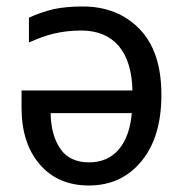

<svg xmlns="http://www.w3.org/2000/svg" viewBox="-20 -566 572 596"><path d="M236.8 -545.9C201.7 -545.9 171.4 -543 146.5 -537.6C121.6 -531.7 95.7 -522.9 69.8 -511.2V-434.1C123 -458 168.9 -471.2 232.9 -471.2C332 -471.2 388.7 -406.2 391.1 -285.2H46.9V-231.9C46.9 -158.7 65.4 -100.1 103 -56.2C140.6 -12.2 191.4 9.8 255.9 9.8C323.2 9.8 377.4 -15.1 418.9 -65.4C460.4 -115.2 481 -184.1 481 -272C481 -361.3 458.5 -429.2 413.1 -476.1C367.7 -522.5 309.1 -545.9 236.8 -545.9ZM389.2 -214.8C380.9 -119.1 334.5 -62 256.8 -62C216.3 -62 186 -76.2 167 -104.5C147.9 -132.8 137.7 -169.4 137.2 -214.8Z"/></svg>

Font: Avrile Sans
Style: Regular
Weight: 400
Designer: Monotype Design Team, Google (font), Stefan Peev (BGR Cyrillic), Cristiano Sobral (main changes)
Foundry: The Avrile Sans Project Authors
Version: Version 3.110